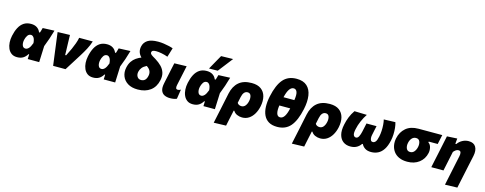

<svg xmlns="http://www.w3.org/2000/svg" viewBox="-31 -1715 7177 2841"><g transform="rotate(15 3558.0 -294.0)"><path d="M184.5 14.5Q132.5 14.5 98.2 -10Q64 -34.5 45.5 -76Q27 -117.5 24 -168.2Q21 -219 32.5 -272Q47.5 -344.5 76 -399.5Q104.5 -454.5 149.8 -485Q195 -515.5 261 -515.5Q314.5 -515.5 351 -492.2Q387.5 -469 405.5 -425.5H419Q425.5 -445 430.8 -463.5Q436 -482 441 -500.5L619.5 -508Q601.5 -443 578 -374Q554.5 -305 531.5 -248Q529 -186 526.5 -124Q524 -62 521.5 0H346Q347 -18.5 347.5 -36.8Q348 -55 348.5 -73H338.5Q312.5 -30 275.8 -7.8Q239 14.5 184.5 14.5ZM273 -140.5Q298 -140.5 321.8 -165.2Q345.5 -190 367 -249.5Q362.5 -306.5 344.2 -332.2Q326 -358 301.5 -358Q267.5 -358 247.8 -327Q228 -296 220.5 -260Q210.5 -213 223.2 -176.8Q236 -140.5 273 -140.5Z M735 0Q729 -46 722.5 -95.2Q716 -144.5 710 -189.5L698.5 -278.5Q691 -333.5 683.8 -389.8Q676.5 -446 669.5 -500.5L857.5 -506Q858.5 -455 860.2 -390.8Q862 -326.5 864 -268.5L865.5 -200.5H880.5L936.5 -315.5Q957.5 -363 974.2 -408.5Q991 -454 1000 -500.5H1208Q1189 -438.5 1157 -378.2Q1125 -318 1090.5 -263Q1048 -195.5 1006.2 -129Q964.5 -62.5 925 0Z M1348.5 14.5Q1296.5 14.5 1262.2 -10Q1228 -34.5 1209.5 -76Q1191 -117.5 1188 -168.2Q1185 -219 1196.5 -272Q1211.5 -344.5 1240 -399.5Q1268.5 -454.5 1313.8 -485Q1359 -515.5 1425 -515.5Q1478.5 -515.5 1515 -492.2Q1551.5 -469 1569.5 -425.5H1583Q1589.5 -445 1594.8 -463.5Q1600 -482 1605 -500.5L1783.5 -508Q1765.5 -443 1742 -374Q1718.5 -305 1695.5 -248Q1693 -186 1690.5 -124Q1688 -62 1685.5 0H1510Q1511 -18.5 1511.5 -36.8Q1512 -55 1512.5 -73H1502.5Q1476.5 -30 1439.8 -7.8Q1403 14.5 1348.5 14.5ZM1437 -140.5Q1462 -140.5 1485.8 -165.2Q1509.5 -190 1531 -249.5Q1526.5 -306.5 1508.2 -332.2Q1490 -358 1465.5 -358Q1431.5 -358 1411.8 -327Q1392 -296 1384.5 -260Q1374.5 -213 1387.2 -176.8Q1400 -140.5 1437 -140.5Z M2033 14.5Q1939.5 14.5 1879.5 -23Q1819.5 -60.5 1795.5 -122Q1771.5 -183.5 1786.5 -254.5Q1799 -313.5 1825.5 -352.2Q1852 -391 1888 -415.8Q1924 -440.5 1965.5 -457Q1898.5 -522.5 1918 -613.5Q1931 -676.5 1984.5 -712.2Q2038 -748 2147.5 -748Q2187.5 -748 2232.2 -741.8Q2277 -735.5 2315.8 -726.2Q2354.5 -717 2376 -708L2333 -568Q2287.5 -585 2238.2 -594.5Q2189 -604 2154.5 -604Q2125 -604 2107 -597.8Q2089 -591.5 2084.5 -571Q2082 -559 2089.5 -546.5Q2097 -534 2125.5 -516.5L2171.5 -489Q2227.5 -454.5 2266.8 -414.2Q2306 -374 2322 -323Q2338 -272 2324 -206.5Q2301 -98.5 2224.8 -42Q2148.5 14.5 2033 14.5ZM1974.5 -241.5Q1965.5 -198 1985 -166Q2004.5 -134 2045 -134Q2118 -134 2136.5 -222.5Q2145.5 -263 2130.5 -296.8Q2115.5 -330.5 2073.5 -357.5Q2026 -333.5 2004 -304.5Q1982 -275.5 1974.5 -241.5Z M2527.5 14.5Q2477.5 14.5 2440.8 -3.8Q2404 -22 2388.8 -64Q2373.5 -106 2388.5 -176.5Q2395 -208 2399.5 -229.5Q2404 -251 2409.5 -275.5Q2424.5 -347 2435.2 -397.8Q2446 -448.5 2457.5 -500.5L2645 -505.5Q2627 -422 2612 -351Q2597 -280 2586.5 -231L2579.5 -198.5Q2573.5 -170 2578.8 -152.8Q2584 -135.5 2608.5 -135.5Q2619 -135.5 2628.8 -138.5Q2638.5 -141.5 2652.5 -149.5L2630 -4Q2611.5 4.5 2586.2 9.5Q2561 14.5 2527.5 14.5Z M2876 14.5Q2824 14.5 2789.8 -10Q2755.5 -34.5 2737 -76Q2718.5 -117.5 2715.5 -168.2Q2712.5 -219 2724 -272Q2739 -344.5 2767.5 -399.5Q2796 -454.5 2841.2 -485Q2886.5 -515.5 2952.5 -515.5Q3006 -515.5 3042.5 -492.2Q3079 -469 3097 -425.5H3110.5Q3117 -445 3122.2 -463.5Q3127.5 -482 3132.5 -500.5L3311 -508Q3293 -443 3269.5 -374Q3246 -305 3223 -248Q3220.5 -186 3218 -124Q3215.5 -62 3213 0H3037.5Q3038.5 -18.5 3039 -36.8Q3039.5 -55 3040 -73H3030Q3004 -30 2967.2 -7.8Q2930.5 14.5 2876 14.5ZM2964.5 -140.5Q2989.5 -140.5 3013.2 -165.2Q3037 -190 3058.5 -249.5Q3054 -306.5 3035.8 -332.2Q3017.5 -358 2993 -358Q2959 -358 2939.2 -327Q2919.5 -296 2912 -260Q2902 -213 2914.8 -176.8Q2927.5 -140.5 2964.5 -140.5ZM2973 -559Q3004.5 -615.5 3035.8 -671.2Q3067 -727 3098.5 -782.5L3281.5 -786.5Q3236.5 -728 3192.5 -671.5Q3148.5 -615 3106.5 -561Z M3248 197.5Q3259.5 144.5 3270.5 92.2Q3281.5 40 3295 -22.5L3348 -275.5Q3372.5 -390.5 3444 -453Q3515.5 -515.5 3641.5 -515.5Q3732 -515.5 3785.5 -476Q3839 -436.5 3856.2 -368.8Q3873.5 -301 3856 -216Q3842 -150 3811.5 -97.8Q3781 -45.5 3735.8 -15.5Q3690.5 14.5 3632 14.5Q3590.5 14.5 3553 -2.2Q3515.5 -19 3497.5 -51.5H3487L3479 -12Q3467 42.5 3457 91Q3447 139.5 3436 192ZM3578.5 -144.5Q3616 -144.5 3639 -173.5Q3662 -202.5 3671.5 -248Q3681.5 -296.5 3668.8 -331.8Q3656 -367 3618 -367Q3554.5 -367 3534.5 -271L3515 -178.5Q3524 -162 3541.2 -153.2Q3558.5 -144.5 3578.5 -144.5Z M4168.5 14.5Q4089 14.5 4037.8 -16.2Q3986.5 -47 3960.8 -102.5Q3935 -158 3932.5 -232.2Q3930 -306.5 3948.5 -393Q3987.5 -575.5 4062.2 -661.8Q4137 -748 4267 -748Q4370 -748 4426.8 -696.2Q4483.5 -644.5 4497.2 -553Q4511 -461.5 4485.5 -342.5Q4446.5 -160 4371.8 -72.8Q4297 14.5 4168.5 14.5ZM4260.5 -600Q4186.5 -600 4148 -434H4314Q4328 -522.5 4312.5 -561.2Q4297 -600 4260.5 -600ZM4175 -133Q4214 -133 4241.2 -175.2Q4268.5 -217.5 4286.5 -300H4120Q4108 -221 4121.5 -177Q4135 -133 4175 -133Z M4444.5 197.5Q4456 144.5 4467 92.2Q4478 40 4491.5 -22.5L4544.5 -275.5Q4569 -390.5 4640.5 -453Q4712 -515.5 4838 -515.5Q4928.5 -515.5 4982 -476Q5035.5 -436.5 5052.8 -368.8Q5070 -301 5052.5 -216Q5038.5 -150 5008 -97.8Q4977.5 -45.5 4932.2 -15.5Q4887 14.5 4828.5 14.5Q4787 14.5 4749.5 -2.2Q4712 -19 4694 -51.5H4683.5L4675.5 -12Q4663.5 42.5 4653.5 91Q4643.5 139.5 4632.5 192ZM4775 -144.5Q4812.5 -144.5 4835.5 -173.5Q4858.5 -202.5 4868 -248Q4878 -296.5 4865.2 -331.8Q4852.5 -367 4814.5 -367Q4751 -367 4731 -271L4711.5 -178.5Q4720.5 -162 4737.8 -153.2Q4755 -144.5 4775 -144.5Z M5289 14.5Q5225 14.5 5179.8 -18.5Q5134.5 -51.5 5117 -116Q5099.5 -180.5 5119.5 -275Q5132 -336 5154.8 -393.5Q5177.5 -451 5216 -506L5406.5 -500.5Q5371 -449 5342.2 -382.8Q5313.5 -316.5 5301 -255Q5286.5 -188.5 5298.5 -161.8Q5310.5 -135 5337.5 -135Q5364 -135 5380.5 -168.2Q5397 -201.5 5405.5 -242Q5412.5 -273.5 5420.2 -309.8Q5428 -346 5434.5 -376.5H5588.5Q5581.5 -344 5573.2 -305.5Q5565 -267 5558 -233.5Q5553 -210 5554.2 -187.5Q5555.5 -165 5565 -150Q5574.5 -135 5595 -135Q5618.5 -135 5636.8 -157.2Q5655 -179.5 5668 -242Q5676 -279.5 5678.8 -326.5Q5681.5 -373.5 5678.2 -419.8Q5675 -466 5666 -500.5L5842.5 -506Q5854.5 -468.5 5859.2 -421Q5864 -373.5 5862 -323.8Q5860 -274 5850.5 -229.5Q5831.5 -140 5796.2 -86.5Q5761 -33 5713 -9.2Q5665 14.5 5608 14.5Q5548.5 14.5 5512.8 -10Q5477 -34.5 5462 -68H5450Q5430.5 -35 5390.2 -10.2Q5350 14.5 5289 14.5Z M6161 14.5Q6086.5 14.5 6034.2 -9.8Q5982 -34 5951.8 -75.8Q5921.5 -117.5 5912.2 -169.8Q5903 -222 5914.5 -278Q5935.5 -378.5 6006.8 -439.5Q6078 -500.5 6200 -500.5H6562L6531 -356H6394L6391 -344Q6423.5 -322 6434 -278.2Q6444.5 -234.5 6435.5 -192Q6415 -97.5 6342.2 -41.5Q6269.5 14.5 6161 14.5ZM6166.5 -135.5Q6204.5 -135.5 6228.8 -165.2Q6253 -195 6262 -238Q6272 -285.5 6257.5 -322.2Q6243 -359 6200 -359Q6162 -359 6136.8 -331.2Q6111.5 -303.5 6102 -258.5Q6091.5 -209 6107.8 -172.2Q6124 -135.5 6166.5 -135.5Z M6790.5 197.5Q6802 143 6813.8 86.8Q6825.5 30.5 6838.5 -30Q6851 -89 6863.2 -147.8Q6875.5 -206.5 6888 -265.5Q6895.5 -300.5 6888.8 -323.5Q6882 -346.5 6854 -346.5Q6831.5 -346.5 6813.5 -333.8Q6795.5 -321 6778 -301L6757.5 -204Q6746 -149.5 6735.8 -101Q6725.5 -52.5 6714.5 0H6528Q6539 -52.5 6549.5 -102.5Q6560 -152.5 6573.5 -214.5L6584 -264.5Q6595.5 -320.5 6608 -379.2Q6620.5 -438 6633.5 -500.5L6789.5 -509L6782 -426.5H6796.5Q6825.5 -468 6870.2 -491.8Q6915 -515.5 6964.5 -515.5Q7043.5 -515.5 7074.8 -462.5Q7106 -409.5 7088 -323Q7077.5 -274 7068.2 -230.8Q7059 -187.5 7050 -145.5L7034.5 -72Q7018.5 4 7005.2 65.8Q6992 127.5 6978.5 192Z"/></g></svg>

Font: Commissioner ExtraBold
Style: Italic
Weight: 800
Italic angle: -12°
Designer: Kostas Bartsokas
Foundry: Kostas Bartsokas
Version: Version 1.000; ttfautohint (v1.8.3)